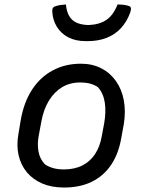

<svg xmlns="http://www.w3.org/2000/svg" viewBox="-20 -828 640 859"><path d="M342 -543Q393 -543 433 -522.5Q473 -502 499 -465Q525 -428 534 -379Q543 -330 534 -273L523 -213Q511 -141 477.5 -91Q444 -41 391 -15Q338 11 266 11Q211 11 169 -7Q127 -25 100 -57.5Q73 -90 63 -134.5Q53 -179 63 -232L73 -292Q87 -371 123.5 -427Q160 -483 216 -513Q272 -543 342 -543ZM338 -459Q293 -459 258 -438Q223 -417 199 -378Q175 -339 165 -284L154 -225Q146 -186 152 -151Q158 -116 182 -92Q199 -81 219.5 -75.5Q240 -70 265 -70Q314 -70 349 -88Q384 -106 405.5 -139Q427 -172 435 -217L446 -276Q455 -326 449 -368Q443 -410 418 -438Q404 -448 384.5 -453.5Q365 -459 338 -459ZM377 -716Q425 -718 456 -739Q487 -760 506 -808Q519 -808 532.5 -806.5Q546 -805 557 -801Q564 -799 565.5 -792.5Q567 -786 563 -773Q548 -731 521 -702Q494 -673 456.5 -658.5Q419 -644 373 -644H363Q318 -644 285.5 -661Q253 -678 234.5 -708Q216 -738 214 -775Q213 -786 216.5 -792Q220 -798 228 -800Q239 -804 250.5 -805.5Q262 -807 275 -808Q279 -762 303 -739.5Q327 -717 377 -716Z"/></svg>

Font: Rec Mono Semicasual
Style: Italic
Weight: 400
Italic angle: -10°
Version: Version 1.085; ttfautohint (v1.8.4.7-5d5b)